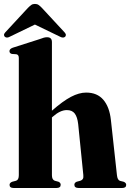

<svg xmlns="http://www.w3.org/2000/svg" viewBox="-22 -934 648 954"><path d="M236 -725V-384Q290 -431.5 330.5 -452.8Q371 -474 406 -474Q461 -474 491.5 -438.2Q522 -402.5 529 -338L559 -64.5Q561.5 -39.5 574 -35.5L592 -31Q605 -26 605 -15.5Q605 0 585.5 0H368Q347.5 0 347.5 -16Q347.5 -26 359 -31L377.5 -36Q385.5 -38.5 389.5 -45Q393.5 -51.5 392 -64.5L366.5 -317Q362.5 -352.5 349.5 -369.8Q336.5 -387 310 -387Q277 -387 240 -354L236 -350.5V-63.5Q236 -41 250 -36L268.5 -31Q279.5 -26 279.5 -16Q279.5 0 259.5 0H45Q25.5 0 25.5 -15.5Q25.5 -26 39 -31L58 -36Q71.5 -40.5 71.5 -63.5V-646Q71.5 -662.5 59 -664.5L37 -666Q25 -669 25 -680Q25 -691 41.5 -697L173 -739Q187.5 -744.5 195.8 -746.8Q204 -749 212 -749Q236 -749 236 -725ZM28.5 -752.5Q12 -743 2.5 -751Q-1.5 -754 -2 -760Q-2.5 -766 4 -773L116.5 -894.5Q126 -904 133.2 -909.2Q140.5 -914.5 151.5 -914.5Q162.5 -914.5 170 -909.2Q177.5 -904 186.5 -894.5L299 -773Q305.5 -766 305.2 -760Q305 -754 301 -751Q292 -743 274.5 -752.5L151.5 -812Z"/></svg>

Font: Fraunces 72pt S000
Style: Bold
Weight: 700
Version: Version 1.000; ttfautohint (v1.8.3)